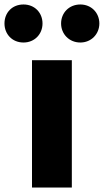

<svg xmlns="http://www.w3.org/2000/svg" viewBox="-71 -838 464 858"><path d="M72 0H250V-569H72ZM34 -648C84 -648 119 -686 119 -733C119 -781 84 -818 34 -818C-17 -818 -51 -781 -51 -733C-51 -686 -17 -648 34 -648ZM288 -648C337 -648 373 -686 373 -733C373 -781 337 -818 288 -818C238 -818 202 -781 202 -733C202 -686 238 -648 288 -648Z"/></svg>

Font: Noto Sans JP Black
Style: Regular
Weight: 900
Designer: Ryoko NISHIZUKA 西塚涼子 (kana, bopomofo & ideographs); Paul D. Hunt (Latin, Greek & Cyrillic); Sandoll Communications 산돌커뮤니
Foundry: Adobe
Version: Version 2.002;hotconv 1.0.116;makeotfexe 2.5.65601